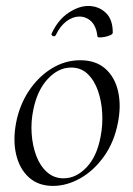

<svg xmlns="http://www.w3.org/2000/svg" viewBox="-20 -597 438 631"><path d="M154 14Q106.2 14 75.3 -13.8Q44.4 -41.6 33.2 -88.6Q22 -135.6 32.8 -193Q44 -251.6 74.8 -298.1Q105.6 -344.6 149.6 -371.8Q193.6 -399 243.4 -399Q295.4 -399 326.8 -370.7Q358.2 -342.4 368.4 -295.5Q378.6 -248.6 367.4 -193Q355.2 -129.8 321.7 -82.9Q288.2 -36 243.8 -11Q199.4 14 154 14ZM188.8 -11Q230.4 -11 264.7 -47.3Q299 -83.6 310.8 -149Q318 -186 315.9 -225.3Q313.8 -264.6 302 -298.6Q290.2 -332.6 268.2 -353.8Q246.2 -375 213.6 -375Q172 -375 137.2 -337.8Q102.4 -300.6 89.4 -236Q81.4 -197.4 84 -158Q86.6 -118.6 99.1 -85.2Q111.6 -51.8 134.4 -31.4Q157.2 -11 188.8 -11ZM300.4 -477Q296.6 -510.2 280.1 -526.4Q263.6 -542.6 240.4 -542.6Q219.4 -542.6 198.5 -527.1Q177.6 -511.6 163 -481Q159.8 -476 154 -478.6Q148.2 -481.2 149.2 -485.6Q169.8 -531 204.1 -554.2Q238.4 -577.4 270 -577.4Q303 -577.4 326.8 -555.8Q350.6 -534.2 350.6 -490Q350.6 -485 342.9 -481.5Q335.2 -478 325.5 -476Q315.8 -474 308.1 -474Q300.4 -474 300.4 -477Z"/></svg>

Font: Cormorant Garamond Light
Style: Italic
Weight: 300
Italic angle: -10°
Designer: Christian Thalmann (Catharsis Fonts)
Foundry: Catharsis Fonts
Version: Version 4.001